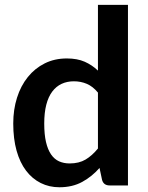

<svg xmlns="http://www.w3.org/2000/svg" viewBox="-20 -763 608 790"><path d="M506.5 -743V0H431Q406.5 0 400 -22.5L389.5 -72Q358.5 -36.5 318.2 -14.5Q278 7.5 224.5 7.5Q182.5 7.5 147.5 -10Q112.5 -27.5 87.2 -60.8Q62 -94 48.2 -143Q34.5 -192 34.5 -255Q34.5 -312 50 -361Q65.5 -410 94.5 -446Q123.5 -482 164 -502.2Q204.5 -522.5 255 -522.5Q298 -522.5 328.5 -509Q359 -495.5 383 -472.5V-743ZM383 -382Q362 -407.5 337.2 -418Q312.5 -428.5 284 -428.5Q256 -428.5 233.5 -418Q211 -407.5 195 -386.2Q179 -365 170.5 -332.2Q162 -299.5 162 -255Q162 -210 169.2 -178.8Q176.5 -147.5 190 -127.8Q203.5 -108 223 -99.2Q242.5 -90.5 266.5 -90.5Q305 -90.5 332 -106.5Q359 -122.5 383 -152Z"/></svg>

Font: Lato
Style: Bold
Weight: 700
Designer: Lukasz Dziedzic with Adam Twardoch and Botio Nikoltchev
Foundry: tyPoland Lukasz Dziedzic
Version: Version 2.010; 2014-09-01; http://www.latofonts.com/; ttfaut